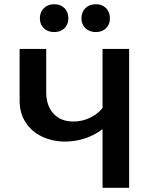

<svg xmlns="http://www.w3.org/2000/svg" viewBox="-20 -890 727 910"><path d="M169 -803Q169 -833 188 -851.5Q207 -870 237 -870Q267 -870 285.5 -851.5Q304 -833 304 -803Q304 -774 285.5 -756Q267 -738 237 -738Q207 -738 188 -756Q169 -774 169 -803ZM366 -803Q366 -833 385 -851.5Q404 -870 435 -870Q464 -870 482.5 -851.5Q501 -833 501 -803Q501 -774 482.5 -756Q464 -738 435 -738Q404 -738 385 -756Q366 -774 366 -803ZM592 -658V0H466V-278Q428 -249 382.5 -234Q337 -219 289 -219Q229 -219 179.5 -242.5Q130 -266 101.5 -310Q73 -354 73 -412V-658H199V-454Q199 -389 233.5 -351.5Q268 -314 328 -314Q368 -314 405 -331Q442 -348 466 -378V-658Z"/></svg>

Font: Ysabeau Infant
Style: Bold
Weight: 700
Designer: Christian Thalmann (Catharsis Fonts)
Version: Version 0.003